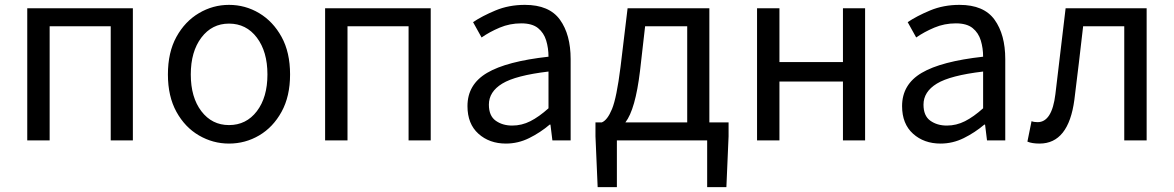

<svg xmlns="http://www.w3.org/2000/svg" viewBox="-20 -577 4824 789"><path d="M92 0V-543H526V0H435V-469H184V0Z M921 13Q855 13 797.5 -20.5Q740 -54 705 -117.5Q670 -181 670 -271Q670 -362 705 -425.5Q740 -489 797.5 -523Q855 -557 921 -557Q988 -557 1045 -523Q1102 -489 1137 -425.5Q1172 -362 1172 -271Q1172 -181 1137 -117.5Q1102 -54 1045 -20.5Q988 13 921 13ZM921 -63Q992 -63 1035.5 -120Q1079 -177 1079 -271Q1079 -365 1035.5 -422.5Q992 -480 921 -480Q851 -480 807.5 -422.5Q764 -365 764 -271Q764 -177 807.5 -120Q851 -63 921 -63Z M1316 0V-543H1750V0H1659V-469H1408V0Z M2059 13Q1991 13 1946 -27.5Q1901 -68 1901 -141Q1901 -230 1981.5 -277.5Q2062 -325 2234 -344Q2234 -379 2224.5 -410.5Q2215 -442 2191 -461.5Q2167 -481 2122 -481Q2075 -481 2033.5 -463.5Q1992 -446 1959 -423L1924 -486Q1961 -511 2016 -534Q2071 -557 2137 -557Q2237 -557 2281 -496Q2325 -435 2325 -334V0H2250L2242 -65H2239Q2200 -32 2154.5 -9.5Q2109 13 2059 13ZM2085 -61Q2124 -61 2159.5 -79Q2195 -97 2234 -132V-283Q2099 -267 2044 -233.5Q1989 -200 1989 -147Q1989 -101 2017 -81Q2045 -61 2085 -61Z M2515 0V192H2436L2427 -17V-74H2453Q2476 -83 2495 -129Q2514 -175 2530 -302L2559 -543H2895V-74H2974V-17L2965 192H2886V0ZM2550 -74H2804V-469H2631L2610 -285Q2591 -127 2550 -74Z M3091 0V-543H3183V-322H3444V-543H3535V0H3444V-242H3183V0Z M3845 13Q3777 13 3732 -27.5Q3687 -68 3687 -141Q3687 -230 3767.5 -277.5Q3848 -325 4020 -344Q4020 -379 4010.5 -410.5Q4001 -442 3977 -461.5Q3953 -481 3908 -481Q3861 -481 3819.5 -463.5Q3778 -446 3745 -423L3710 -486Q3747 -511 3802 -534Q3857 -557 3923 -557Q4023 -557 4067 -496Q4111 -435 4111 -334V0H4036L4028 -65H4025Q3986 -32 3940.5 -9.5Q3895 13 3845 13ZM3871 -61Q3910 -61 3945.5 -79Q3981 -97 4020 -132V-283Q3885 -267 3830 -233.5Q3775 -200 3775 -147Q3775 -101 3803 -81Q3831 -61 3871 -61Z M4252 13Q4221 13 4202 5L4219 -79Q4229 -75 4244 -75Q4303 -75 4317 -190Q4338 -367 4359 -543H4692V0H4600V-469H4431Q4414 -319 4395 -167Q4371 13 4252 13Z"/></svg>

Font: Gothic Nguyen
Style: Regular
Weight: 400
Designer: MORI Takayuki
Version: Version 1.220;July 21, 2023;FontCreator 14.0.0.2814 64-bit